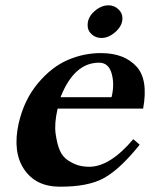

<svg xmlns="http://www.w3.org/2000/svg" viewBox="-20 -689 591 723"><path d="M519 -280H197Q184 -224 189.5 -185Q195 -146 205.5 -122Q216 -98 237 -84.5Q258 -71 276.5 -66Q295 -61 316 -61Q394 -61 482 -165L506 -144Q432 -52 371.5 -18.5Q311 15 202 14Q114 13 70.5 -52Q27 -117 50 -223Q70 -312 122 -374.5Q174 -437 236 -463.5Q298 -490 364 -489Q448 -488 493.5 -439Q539 -390 519 -280ZM400 -323Q412 -371 400.5 -412Q389 -453 353 -453Q259 -453 208 -323ZM441 -618Q440 -591 414.5 -568.5Q389 -546 362 -546Q340 -546 324.5 -560.5Q309 -575 310 -597Q311 -625 336 -647Q361 -669 389 -669Q410 -669 426 -654Q442 -639 441 -618Z"/></svg>

Font: GFS Artemisia
Style: Bold Italic
Weight: 700
Italic angle: -12°
Designer: Designed by Takis Katsoulidis and George D. Matthiopoulos.
Foundry: Designed by Takis Katsoulidis and George D. Matthiopoulos.
Version: Version 1.0